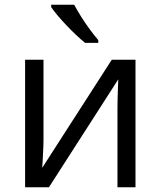

<svg xmlns="http://www.w3.org/2000/svg" viewBox="-20 -786 676 806"><path d="M162.6 -535.2V-198.7Q162.6 -189 162.1 -173.6Q161.6 -158.2 160.6 -140.9Q159.7 -123.5 158.9 -107.7Q158.2 -91.8 157.2 -81.5L449.2 -535.2H548.8V0H473.1V-328.1Q473.1 -343.8 473.6 -368.2Q474.1 -392.6 475.1 -416.3Q476.1 -439.9 476.6 -453.1L185.5 0H85.4V-535.2ZM291.5 -766.1Q303.2 -743.7 320.6 -716.1Q337.9 -688.5 357.2 -662.4Q376.5 -636.2 392.6 -617.7V-606H337.4Q319.8 -620.1 299.1 -639.6Q278.3 -659.2 257.8 -680.9Q237.3 -702.6 220.7 -722.4Q204.1 -742.2 194.8 -756.3V-766.1Z"/></svg>

Font: Wonky
Style: Regular
Weight: 400
Designer: Monotype Design Team
Foundry: Monotype Imaging Inc.
Version: Version 3.000